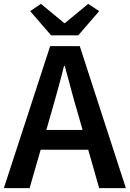

<svg xmlns="http://www.w3.org/2000/svg" viewBox="-22 -979 675 999"><path d="M-2 0 239 -739H393L633 0H494L382 -393Q364 -452 348 -514Q332 -576 315 -636H311Q296 -575 279 -513.5Q262 -452 245 -393L132 0ZM140 -200V-303H489V-200ZM244 -795 135 -921 191 -959 312 -859H316L437 -959L494 -921L385 -795Z"/></svg>

Font: Noto Sans HK SemiBold
Style: Regular
Weight: 600
Version: Version 2.004-H2;hotconv 1.0.118;makeotfexe 2.5.65603